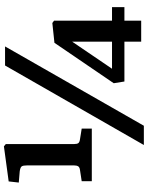

<svg xmlns="http://www.w3.org/2000/svg" viewBox="96 -856 774 1007"><g transform="rotate(-90 483.5 -353.0)"><path d="M36 -259V-312L95 -321Q110 -323 114.5 -331Q119 -339 119 -353V-598Q119 -619 114 -626.5Q109 -634 88 -637L29 -642L35 -695L219 -720L231 -710V-351Q231 -336 236 -329.5Q241 -323 256 -321L312 -312V-259ZM226 14 643 -714H743L327 14ZM768 0V-88H559L550 -144L762 -455L866 -466L878 -457V-153H949V-88H878V0ZM626 -153H768V-362Z"/></g></svg>

Font: Literata SemiBold
Style: Regular
Weight: 600
Designer: Latin by Veronika Burian and Jose Scaglione. Greek by Irene Vlachou. Cyrillic by Vera Evstafieva.
Foundry: TypeTogether
Version: Version 3.103; ttfautohint (v1.8.4.7-5d5b);gftools[0.9.29]